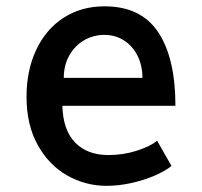

<svg xmlns="http://www.w3.org/2000/svg" viewBox="-20 -579 640 608"><path d="M64 -272Q64 -356.5 94.8 -421.5Q125.5 -486.5 181.5 -522.8Q237.5 -559 311 -559Q426.5 -559 481 -477Q535.5 -395 535.5 -244H177.5Q179.5 -167 218 -127.5Q256.5 -88 323.5 -88Q371 -88 414.5 -102.2Q458 -116.5 477.5 -133.5L523 -53.5Q503.5 -37.5 470 -23Q436.5 -8.5 396.2 0.5Q356 9.5 317.5 9.5Q251 9.5 193 -23.2Q135 -56 99.5 -119.8Q64 -183.5 64 -272ZM310.5 -468.5Q275.5 -468.5 246.2 -451.5Q217 -434.5 199.5 -403.5Q182 -372.5 182 -332.5H431Q431 -371.5 415.5 -402.5Q400 -433.5 372.5 -451Q345 -468.5 310.5 -468.5Z"/></svg>

Font: JuliaMono SemiBold
Style: Regular
Weight: 600
Monospace: yes
Designer: cormullion
Foundry: corm
Version: Version 0.055; ttfautohint (v1.8.4)